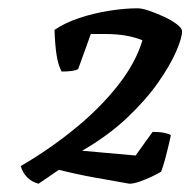

<svg xmlns="http://www.w3.org/2000/svg" viewBox="-20 -788 459 463"><path d="M73 -345Q57 -349 45.8 -360.2Q34.5 -371.5 30 -387.5Q101 -429 161.8 -478.8Q222.5 -528.5 265 -582.8Q307.5 -637 323.5 -691Q304.5 -698.5 283 -702.2Q261.5 -706 232.5 -706Q224 -706 216 -706Q208 -706 199 -706L168.5 -621.5Q159.5 -615.5 128.5 -615.5Q120 -631.5 116.2 -656.8Q112.5 -682 111.5 -716Q136.5 -733 171 -744.5Q205.5 -756 243 -762Q280.5 -768 312 -768Q322.5 -768 340 -762Q357.5 -756 375.8 -747.5Q394 -739 406.5 -729.5Q419 -720 419 -712.5Q419 -696.5 404.5 -663.2Q390 -630 360.8 -588.2Q331.5 -546.5 286 -503.5Q240.5 -460.5 178 -424.5L307 -413L348 -470Q365 -470 376.8 -467.5Q388.5 -465 392 -462Q389 -447 385.2 -432Q381.5 -417 377.8 -402.8Q374 -388.5 368.5 -374Q360.5 -369 345.8 -362Q331 -355 316.5 -350Q302 -345 292 -345Q249.5 -352.5 208.8 -359.8Q168 -367 122 -378.5Z"/></svg>

Font: Texturina Medium
Style: Italic
Weight: 500
Italic angle: -11°
Designer: Guillermo Torres Carreño
Foundry: Omnibus-Type
Version: Version 1.002